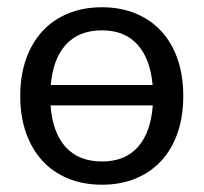

<svg xmlns="http://www.w3.org/2000/svg" viewBox="-20 -505 564 532"><path d="M262.7 -484.9Q314.5 -484.9 356.2 -467.5Q397.9 -450.2 427.2 -418.2Q456.5 -386.2 472.2 -340.8Q487.8 -295.4 487.8 -239.3Q487.8 -182.6 472.2 -137.2Q456.5 -91.8 427.2 -59.8Q397.9 -27.8 356.2 -10.5Q314.5 6.8 262.7 6.8Q210.4 6.8 168.5 -10.5Q126.5 -27.8 97.2 -59.8Q67.9 -91.8 52 -137.2Q36.1 -182.6 36.1 -239.3Q36.1 -295.4 52 -340.8Q67.9 -386.2 97.2 -418.2Q126.5 -450.2 168.5 -467.5Q210.4 -484.9 262.7 -484.9ZM262.7 -57.6Q326.7 -57.6 362.3 -97.9Q397.9 -138.2 403.3 -212.9H120.1Q125.5 -138.2 161.6 -97.9Q197.8 -57.6 262.7 -57.6ZM262.7 -420.9Q198.7 -420.9 162.8 -381.6Q127 -342.3 120.6 -269.5H402.8Q396.5 -342.3 360.8 -381.6Q325.2 -420.9 262.7 -420.9Z"/></svg>

Font: Carlito
Style: Regular
Weight: 400
Designer: Lukasz Dziedzic
Foundry: tyPoland Lukasz Dziedzic
Version: Version 1.104